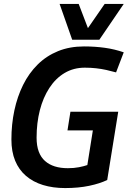

<svg xmlns="http://www.w3.org/2000/svg" viewBox="-20 -946 649 976"><path d="M311 10Q249 10 198.5 -5.5Q148 -21 112 -52Q76 -83 57 -129Q38 -175 38 -237Q38 -314 53 -384.5Q68 -455 97.5 -514.5Q127 -574 171.5 -618Q216 -662 275 -686Q334 -710 407 -710Q463 -710 513 -703Q563 -696 609 -680L570 -578Q545 -585 520 -590.5Q495 -596 468 -599Q441 -602 411 -602Q354 -602 308.5 -575Q263 -548 231 -499Q199 -450 182.5 -385.5Q166 -321 166 -246Q166 -205 177 -175.5Q188 -146 209 -127.5Q230 -109 259 -100Q288 -91 325 -91Q356 -91 381.5 -96Q407 -101 424 -107L452 -283H323L338 -378H581L525 -31Q488 -13 433.5 -1.5Q379 10 311 10ZM609 -926 485 -744H347L283 -926H380L427 -803L512 -926Z"/></svg>

Font: Georama ExtraCondensed Thin SemiBold
Style: Italic
Weight: 600
Italic angle: -9°
Version: Version 1.001